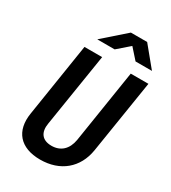

<svg xmlns="http://www.w3.org/2000/svg" viewBox="-227 -1063 1054 1186"><g transform="rotate(30 300.0 -470.0)"><path d="M189 -810H313L397 -883L462 -810H579L464 -950H348ZM254 10C397 10 495 -73 517 -208L600 -730H474L392 -209C380 -140 338 -99 272 -99C205 -99 175 -140 187 -209L270 -730H144L62 -208C40 -73 111 10 254 10Z"/></g></svg>

Font: JetBrains Mono
Style: Bold Italic
Weight: 558
Italic angle: -9°
Monospace: yes
Designer: Philipp Nurullin, Konstantin Bulenkov
Foundry: JetBrains
Version: Version 2.305